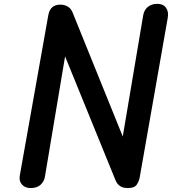

<svg xmlns="http://www.w3.org/2000/svg" viewBox="-20 -952 871 972"><path d="M134.5 0Q107 0 91.2 -17.8Q75.5 -35.5 80 -62L224.5 -875Q229.5 -902 244.5 -915.2Q259.5 -928.5 285 -928.5Q306 -928.5 322.2 -919.2Q338.5 -910 347 -890L601.5 -261L705 -875Q710 -902.5 729 -917.5Q748 -932.5 775.5 -932.5Q807 -932.5 821 -912Q835 -891.5 829 -860.5L687 -52.5Q683 -32.5 671.5 -16.2Q660 0 627.5 0Q602.5 0 588.2 -9.8Q574 -19.5 566 -36.5L309.5 -666.5L207 -55Q203 -33 185.2 -16.5Q167.5 0 134.5 0Z"/></svg>

Font: Edu AU VIC WA NT Hand SemiBold
Style: Regular
Weight: 600
Version: Version 1.001